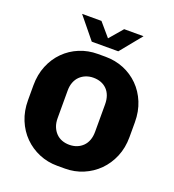

<svg xmlns="http://www.w3.org/2000/svg" viewBox="-157 -1006 1028 1136"><g transform="rotate(20 357.0 -437.5)"><path d="M333 10Q272 10 218.5 -12.5Q165 -35 124.5 -75.5Q84 -116 61 -172Q38 -228 38 -296V-389Q38 -457 61 -513Q84 -569 124.5 -609.5Q165 -650 218.5 -672Q272 -694 333 -694H381Q443 -694 496.5 -672Q550 -650 590.5 -609.5Q631 -569 654 -513Q677 -457 677 -389V-296Q677 -228 653.5 -172Q630 -116 589.5 -75.5Q549 -35 495.5 -12.5Q442 10 382 10ZM357 -131Q383 -131 404.5 -139.5Q426 -148 442 -164Q458 -180 466.5 -203Q475 -226 475 -256V-428Q475 -458 466.5 -481.5Q458 -505 442 -521Q426 -537 404.5 -545Q383 -553 357 -553Q332 -553 310.5 -544.5Q289 -536 273 -520.5Q257 -505 248 -482Q239 -459 239 -429V-256Q239 -226 248 -203Q257 -180 273 -163.5Q289 -147 310.5 -139Q332 -131 357 -131ZM274 -750 164 -885H286L374 -782H341L429 -885H551L441 -750Z"/></g></svg>

Font: Chivo Medium ExtraBold
Style: Regular
Weight: 800
Version: Version 2.002